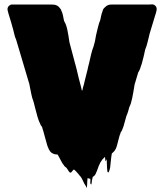

<svg xmlns="http://www.w3.org/2000/svg" viewBox="-20 -721 766 896"><path d="M711 -675Q711 -672 710 -671Q709 -663 706 -655Q703 -647 701 -639L678 -563L675 -550Q671 -535 667.5 -520Q664 -505 658 -491Q658 -490 657.5 -489Q657 -488 657 -487Q650 -453 641.5 -423.5Q633 -394 625 -383L608 -326Q603 -293 597 -263.5Q591 -234 584 -223Q581 -212 578 -201.5Q575 -191 570 -180Q563 -153 556.5 -132Q550 -111 543 -103Q542 -100 541.5 -97Q541 -94 539 -91L536 -81Q532 -68 529 -54Q526 -40 521 -28L518 -23Q518 -22 517.5 -22Q517 -22 517 -21Q516 -20 515 -18Q514 -16 512 -14Q510 -14 510 -12Q508 -11 502 -5Q499 11 497.5 27.5Q496 44 494 61Q493 65 492 69.5Q491 74 489 78Q489 79 488 81.5Q487 84 485 83Q481 83 481 77Q479 63 479 49.5Q479 36 478 23Q477 23 477 23.5Q477 24 477 24Q476 25 475 28.5Q474 32 473 31Q471 26 471 21Q471 16 470 11L458 23Q457 24 456 25.5Q455 27 454 29Q451 32 449 36Q444 45 441 53Q438 60 435.5 68Q433 76 429 84Q427 90 423 96Q419 102 413 104Q412 108 411 112.5Q410 117 409 122Q408 126 407.5 134Q407 142 404 139Q400 134 401.5 126.5Q403 119 401 113Q400 112 399 112.5Q398 113 397 113Q396 112 393 112Q392 111 390.5 110Q389 109 389 110Q387 121 387 132.5Q387 144 385 155Q384 156 383 153Q382 150 381 148L373 135Q369 127 365 118.5Q361 110 356 103L353 100Q349 95 345 90Q341 85 337 81L329 73Q328 72 327 71.5Q326 71 325 70Q324 70 321 73Q318 76 314 81.5Q310 87 305 83Q301 79 298.5 74.5Q296 70 293 66L288 60Q285 58 283.5 57Q282 56 279 52V51Q276 48 273.5 44.5Q271 41 269 37Q259 19 249 0H244Q248 0 243 -0.5Q238 -1 236 -1Q234 -2 232 -2.5Q230 -3 228 -4Q221 -7 216 -12Q207 -23 204 -34Q204 -34 202 -38L199 -48Q196 -59 191.5 -75Q187 -91 183 -106L176 -129Q174 -131 170 -137Q170 -138 169.5 -138.5Q169 -139 169 -140Q161 -155 155 -176Q149 -197 144 -217L138 -241Q137 -243 136.5 -246Q136 -249 135 -251Q130 -262 125.5 -285Q121 -308 116 -333Q115 -334 115 -335L55 -537Q51 -545 48.5 -554.5Q46 -564 44 -573Q44 -575 42 -581Q37 -600 31.5 -618.5Q26 -637 20 -656L16 -671Q15 -675 15 -678Q15 -687 22 -694Q24 -696 28 -698Q32 -700 35 -700H218Q226 -700 233.5 -699Q241 -698 248 -694Q255 -690 261 -681Q265 -677 266 -672Q271 -662 273.5 -650.5Q276 -639 278 -628Q278 -627 278.5 -626Q279 -625 279 -623Q281 -621 281 -619Q289 -607 294.5 -580.5Q300 -554 304 -524L329 -430Q329 -427 331 -423Q333 -416 335 -408Q337 -400 339 -392Q341 -384 343 -375Q345 -366 347 -358L358 -316L361 -303L362 -299H364Q364 -300 365 -301Q365 -305 366 -307Q366 -308 366.5 -309.5Q367 -311 367 -312Q368 -315 369 -318.5Q370 -322 371 -325L375 -342L384 -378Q386 -387 388.5 -395.5Q391 -404 392 -412L395 -423Q400 -446 405 -466.5Q410 -487 414 -497L416 -502L423 -528Q425 -542 428 -555.5Q431 -569 434 -581Q436 -590 438.5 -599Q441 -608 443 -615L446 -622Q447 -624 447 -625.5Q447 -627 448 -628Q450 -637 452 -647Q454 -657 458 -667Q460 -676 463 -680Q466 -684 472 -689Q476 -693 478 -694Q486 -699 494 -699.5Q502 -700 511 -700H679Q683 -700 686.5 -700.5Q690 -701 694 -700Q701 -699 706.5 -692.5Q712 -686 711 -675Z"/></svg>

Font: Rubik Wet Paint
Style: Regular
Weight: 400
Designer: Hubert and Fischer, NaN
Foundry: Hubert and Fischer, NaN
Version: Version 2.200